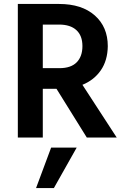

<svg xmlns="http://www.w3.org/2000/svg" viewBox="-20 -694 629 969"><path d="M196 0H70V-674H278Q393 -674 458.5 -616Q524 -558 524 -461Q523 -389 489 -339.5Q455 -290 396 -266L569 0H418L265 -246H196ZM252 255H162L238 51H367ZM278 -570H196V-350H280Q338 -350 367 -379.5Q396 -409 396 -461.5Q396 -514 365.5 -542Q335 -570 278 -570Z"/></svg>

Font: Hind Mysuru SemiBold
Style: Regular
Weight: 600
Designer: Manushi Parikh, Hitesh Malaviya
Foundry: Indian Type Foundry
Version: Version 0.703;PS 1.0;hotconv 1.0.86;makeotf.lib2.5.63406